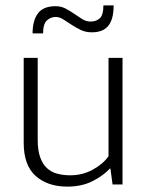

<svg xmlns="http://www.w3.org/2000/svg" viewBox="-20 -685 543 713"><path d="M383 -470H435V0H398L390 -59H388Q364 -33 324 -12.5Q284 8 230 8Q157 8 112.5 -31.5Q68 -71 68 -155V-470H120V-166Q120 -127 129 -101.5Q138 -76 154 -61Q170 -46 192.5 -40Q215 -34 241 -34Q286 -34 324.5 -55Q363 -76 383 -105ZM101 -561Q101 -609 121 -635.5Q141 -662 186 -662Q207 -662 224 -653Q241 -644 256 -633.5Q271 -623 285.5 -614Q300 -605 316 -605Q338 -605 351 -617.5Q364 -630 364 -665H402Q402 -614 382.5 -589.5Q363 -565 321 -565Q298 -565 279.5 -574Q261 -583 245 -593.5Q229 -604 215 -613Q201 -622 187 -622Q168 -622 154 -609Q140 -596 140 -561Z"/></svg>

Font: Mukta Mahee ExtraLight
Style: Regular
Weight: 275
Designer: Shuchita Grover, Noopur Datye, Girish Dalvi, Yashodeep Gholap
Foundry: Ek Type
Version: Version 2.538;PS 1.000;hotconv 16.6.51;makeotf.lib2.5.65220;